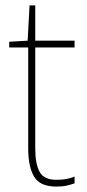

<svg xmlns="http://www.w3.org/2000/svg" viewBox="-20 -678 319 708"><path d="M188 -15Q209 -15 225.5 -18Q242 -21 255 -27V-2Q241 3 225.5 6.5Q210 10 188 10Q127 10 105.5 -27Q84 -64 84 -130V-503H14V-524L82 -528L89 -658H110V-528H255V-503H110V-130Q110 -74 126 -44.5Q142 -15 188 -15Z"/></svg>

Font: Noto Sans Myanmar SemiCondensed Thin
Style: Regular
Weight: 100
Width: 4
Designer: Monotype Design Team
Foundry: Monotype Imaging Inc.
Version: Version 2.107; ttfautohint (v1.8.4.7-5d5b)